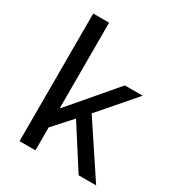

<svg xmlns="http://www.w3.org/2000/svg" viewBox="-184 -898 939 1016"><g transform="rotate(30 285.5 -390.0)"><path d="M88 -780H185V-260H189L423 -534H532L345 -318L556 0H449L287 -253L185 -140V0H88Z"/></g></svg>

Font: Nebula Sans Medium
Style: Regular
Weight: 500
Designer: Paul D. Hunt for Adobe (as Source Sans)
Foundry: Nebula Entertainment & Broadcasting LLC
Version: Version 1.010